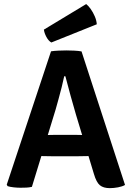

<svg xmlns="http://www.w3.org/2000/svg" viewBox="-20 -942 665 969"><path d="M237.5 -683Q253 -685.5 275.8 -686.5Q298.5 -687.5 315 -687.5Q330.5 -687.5 353.5 -686.5Q376.5 -685.5 391.5 -682.5L611 -8.5Q597 -0.5 575.5 3.5Q554 7.5 534 7.5Q502 7.5 484.2 -7Q466.5 -21.5 454 -64L363.5 -363Q351 -406 336.2 -459Q321.5 -512 310 -557H304Q299 -532 291.2 -501.5Q283.5 -471 275.2 -441.2Q267 -411.5 260.5 -388.5L141 1Q128.5 4 114 4.8Q99.5 5.5 83.5 5.5Q67.5 5.5 49 3.5Q30.5 1.5 18.5 -2.5L14 -10ZM237 -153.5Q231 -153.5 219.2 -153.8Q207.5 -154 196 -154.2Q184.5 -154.5 178.5 -154.5H111L152 -260.5H211.5Q217.5 -260.5 228 -260.8Q238.5 -261 249.5 -261.2Q260.5 -261.5 266 -261.5H352Q358.5 -261.5 369 -261.2Q379.5 -261 390.5 -260.8Q401.5 -260.5 407.5 -260.5H468.5L503.5 -154.5H436.5Q430.5 -154.5 418.5 -154.2Q406.5 -154 394.8 -153.8Q383 -153.5 377 -153.5ZM415 -921.5Q426 -913 437.8 -896.5Q449.5 -880 458.2 -859.8Q467 -839.5 468.5 -819.5L239 -727.5Q224.5 -736 214 -755.8Q203.5 -775.5 201.5 -792.5Z"/></svg>

Font: Signika Light SemiBold
Style: Regular
Weight: 600
Version: Version 2.003;gftools[0.9.32]